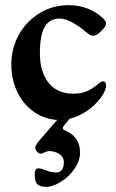

<svg xmlns="http://www.w3.org/2000/svg" viewBox="-20 -452 451 746"><path d="M24 0ZM24 -201Q24 -265 53.5 -317.5Q83 -370 134 -401Q185 -432 247 -432Q287 -432 322.5 -418Q358 -404 383 -378Q392 -369 392 -360Q392 -350 373.5 -331.5Q355 -313 344 -313Q335 -313 328.5 -317Q322 -321 310 -331Q284 -353 257.5 -366.5Q231 -380 212 -380Q173 -380 154 -348Q135 -316 135 -246Q135 -172 169 -130Q203 -88 265 -88Q294 -88 316 -97Q338 -106 363 -127Q366 -129 371 -132.5Q376 -136 380 -136Q392 -136 392 -120Q392 -108 384 -92Q373 -70 347.5 -45Q322 -20 286 -3Q250 14 211 14Q159 14 116 -14.5Q73 -43 48.5 -92Q24 -141 24 -201ZM115 226Q115 212 119 207Q123 202 132 202Q137 202 153 208Q155 209 168.5 213.5Q182 218 199 218Q228 218 228 178Q228 158 210.5 146.5Q193 135 172 135Q163 135 153 140Q143 145 139 145Q132 145 124.5 138Q117 131 117 121Q117 117 121 110Q125 103 131 96L221 -8H265L229 35Q224 42 224 45Q224 52 236 56Q291 81 291 140Q291 173 269.5 204Q248 235 216.5 254.5Q185 274 159 274Q136 274 125.5 264Q115 254 115 226Z"/></svg>

Font: EB Garamond
Style: Bold
Weight: 700
Designer: Georg Duffner and Octavio Pardo
Foundry: Georg Duffner
Version: Version 1.000; ttfautohint (v1.6)